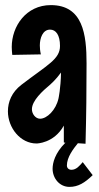

<svg xmlns="http://www.w3.org/2000/svg" viewBox="-20 -559 387 752"><path d="M304 76C292 90 279 106 260 106C250 106 242 100 242 89C242 57 267 24 285 2L315 4C318 -107 319 -209 319 -311C319 -424 305 -539 179 -539C82 -539 26 -456 26 -375C26 -365 27 -355 28 -344L140 -346C137 -359 136 -371 136 -381C136 -409 147 -443 176 -443C199 -443 215 -422 215 -379C215 -327 167 -306 64 -227C26 -198 11 -160 11 -123C11 -58 60 3 123 3C123 3 191 3 230 -67V-1L236 0C195 41 186 79 186 102C186 139 213 173 252 173C286 173 312 157 343 127ZM209 -173C199 -128 164 -94 137 -94C119 -94 105 -113 105 -131C105 -165 147 -203 177 -228C177 -228 199 -247 219 -275C218 -213 209 -173 209 -173Z"/></svg>

Font: Mouse Memoirs
Style: Regular
Weight: 400
Designer: Astigmatic (AOETI)
Foundry: Astigmatic (AOETI)
Version: Version 1.000